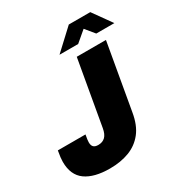

<svg xmlns="http://www.w3.org/2000/svg" viewBox="-204 -1029 1115 1185"><g transform="rotate(-30 353.5 -436.5)"><path d="M236 12Q124 12 63.5 -31.5Q3 -75 3 -169Q3 -183 5 -200.5Q7 -218 12 -246H209Q205 -224 203.5 -213Q202 -202 202 -193Q202 -171 212.5 -160.5Q223 -150 246 -150Q276 -150 295 -168Q314 -186 321 -227L402 -688H610L528 -220Q514 -135 474 -84.5Q434 -34 373.5 -11Q313 12 236 12ZM316 -752 459 -885H612L707 -752H578L504 -842H555L449 -752Z"/></g></svg>

Font: Archivo SemiCondensed Black
Style: Italic
Weight: 900
Width: 4
Italic angle: -10°
Designer: Hector Gatti
Foundry: Omnibus-Type
Version: Version 2.001